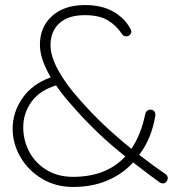

<svg xmlns="http://www.w3.org/2000/svg" viewBox="-20 -730 709 760"><path d="M644 -25Q644 -17 638.5 -10.5Q633 -4 624 -4Q620 -4 612 -8Q609 -10 578 -33L507 -87Q465 -41 405 -15.5Q345 10 269 10Q200 10 145.5 -23Q91 -56 60.5 -109Q30 -162 30 -221Q30 -285 68.5 -341Q107 -397 181 -424Q138 -496 138 -553Q138 -623 186 -666.5Q234 -710 316 -710Q384 -710 429.5 -683.5Q475 -657 496 -616Q500 -608 500 -604Q500 -598 494 -592Q488 -586 480 -586Q469 -586 463 -595Q440 -630 406 -650Q372 -670 316 -670Q250 -670 215 -638Q180 -606 180 -551Q180 -507 211 -451Q242 -395 295 -336Q381 -237 500 -141Q538 -196 555 -279Q557 -287 562.5 -291.5Q568 -296 576 -296Q585 -296 590.5 -289.5Q596 -283 595 -273Q580 -181 531 -117Q596 -67 635 -41Q644 -35 644 -25ZM476 -111Q360 -202 262 -316Q227 -355 202 -392Q137 -372 104.5 -327Q72 -282 72 -226Q72 -175 95.5 -130Q119 -85 164 -57.5Q209 -30 269 -30Q402 -30 476 -111Z"/></svg>

Font: Quicksand Light
Style: Regular
Weight: 300
Designer: Andrew Paglinawan
Foundry: Andrew Paglinawan
Version: Version 3.000